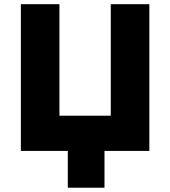

<svg xmlns="http://www.w3.org/2000/svg" viewBox="-20 -720 812 916"><path d="M79.5 0V-700H263.5V-168H508.5V-700H692.5V0ZM303.5 175.5V-128H478.5V175.5Z"/></svg>

Font: Geologica Cursive ExtraBold
Style: Regular
Weight: 800
Designer: Sindre Bremnes, Frode Helland
Foundry: Monokrom Skriftforlag AS
Version: Version 1.010;gftools[0.9.28]